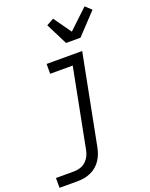

<svg xmlns="http://www.w3.org/2000/svg" viewBox="-181 -874 920 1176"><g transform="rotate(-20 278.5 -286.0)"><path d="M115 210H-3V146H115Q135 146 156 139.5Q177 133 193 117.5Q209 102 218 82.5Q227 63 230 43L329 -466H182V-530H414L300 55Q296 76 288.5 96.5Q281 117 268.5 136Q256 155 238 170Q220 185 199 194Q178 203 157 206.5Q136 210 115 210ZM338 -610 267 -751 314 -777 395 -663 521 -782 560 -746 432 -610Z"/></g></svg>

Font: Lode Term
Style: Italic
Weight: 400
Italic angle: -11°
Monospace: yes
Designer: Belleve Invis
Foundry: Belleve Invis
Version: Version 29.2.0